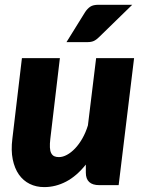

<svg xmlns="http://www.w3.org/2000/svg" viewBox="-20 -756 591 784"><path d="M527.5 -518.5 464.5 0H385.5Q330.5 0 330.5 -51V-84Q293 -37 250 -14.5Q207 8 160.5 8Q128 8 101.5 -5Q75 -18 57.2 -43.2Q39.5 -68.5 32 -105.2Q24.5 -142 30.5 -189.5L69.5 -518.5H224.5L185.5 -189.5Q183 -168.5 183.8 -154Q184.5 -139.5 189 -130.8Q193.5 -122 201.2 -118.2Q209 -114.5 220.5 -114.5Q236.5 -114.5 253.5 -123.8Q270.5 -133 286.5 -149.8Q302.5 -166.5 316.2 -190.5Q330 -214.5 339 -244L372.5 -518.5ZM520 -736.5 385 -605Q373.5 -593.5 363.2 -588.8Q353 -584 337 -584H251.5L327.5 -706.5Q337 -721 348.8 -728.8Q360.5 -736.5 382 -736.5Z"/></svg>

Font: Lato ExtraBold
Style: Italic
Weight: 800
Italic angle: -7°
Designer: Lukasz Dziedzic with Adam Twardoch and Botio Nikoltchev
Foundry: tyPoland Lukasz Dziedzic
Version: Version 2.015; 2015-08-06; http://www.latofonts.com/